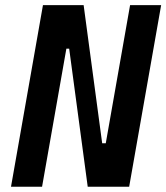

<svg xmlns="http://www.w3.org/2000/svg" viewBox="-20 -713 635 733"><path d="M314.9 0 244.1 -527.3H233.4L140.6 0H22L144 -693.4H299.3L370.1 -166H383.8L476.6 -693.4H595.2L473.1 0Z"/></svg>

Font: Cascadia Code NF SemiBold
Style: Italic
Weight: 600
Italic angle: -10°
Monospace: yes
Designer: Aaron Bell
Foundry: Saja Typeworks
Version: Version 2404.023; ttfautohint (v1.8.4)